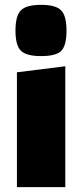

<svg xmlns="http://www.w3.org/2000/svg" viewBox="-20 -774 340 794"><path d="M50 -475 250 -500V0H50ZM150 -542Q89 -542 66.5 -564Q44 -586 44 -647Q44 -709 66.5 -731.5Q89 -754 150 -754Q210 -754 232.5 -731.5Q255 -709 255 -647Q255 -586 233.5 -564Q212 -542 150 -542Z"/></svg>

Font: Changa ExtraBold
Style: Regular
Weight: 800
Designer: Eduardo Rodriguez Tunni
Foundry: Eduardo Rodriguez Tunni
Version: Version 3.002; ttfautohint (v1.8.2)